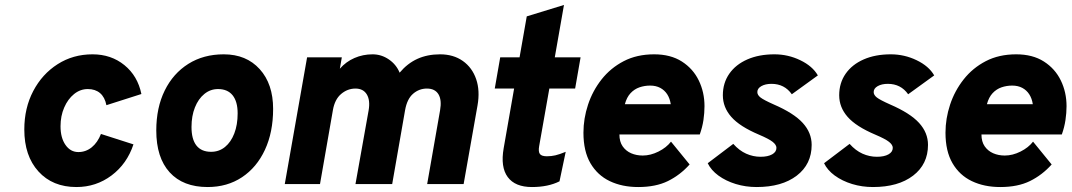

<svg xmlns="http://www.w3.org/2000/svg" viewBox="-20 -742 4320 774"><path d="M288 12Q192 12 135 -50.8Q78 -113.5 78 -220Q78 -306.5 114 -375Q150 -443.5 212.2 -483.2Q274.5 -523 353 -523Q428 -523 481.5 -479.5Q535 -436 550 -363L409 -318Q402.5 -350.5 383.2 -366.8Q364 -383 334 -383Q303.5 -383 278.5 -362.8Q253.5 -342.5 238.8 -308.5Q224 -274.5 224 -233Q224 -186.5 244 -157.8Q264 -129 296 -129Q326 -129 349.8 -148.2Q373.5 -167.5 387 -202L518 -160Q492 -81.5 429.8 -34.8Q367.5 12 288 12Z M817 12Q718 12 664 -47.2Q610 -106.5 610 -216Q610 -308 644 -377Q678 -446 739.2 -484.5Q800.5 -523 882 -523Q973 -523 1027 -463.2Q1081 -403.5 1081 -303Q1081 -209 1048 -138Q1015 -67 955.5 -27.5Q896 12 817 12ZM831 -130Q863 -130 887 -149.5Q911 -169 924.5 -204Q938 -239 938 -285Q938 -332.5 917.8 -357.8Q897.5 -383 859 -383Q828 -383 803.8 -363.2Q779.5 -343.5 765.8 -309Q752 -274.5 752 -230Q752 -180.5 772 -155.2Q792 -130 831 -130Z M1128 0 1218 -511H1358L1350 -465Q1375 -493.5 1409 -508.2Q1443 -523 1482 -523Q1517.5 -523 1547.5 -502.5Q1577.5 -482 1591 -449Q1622.5 -486.5 1662.8 -504.8Q1703 -523 1754 -523Q1808 -523 1845.8 -496.2Q1883.5 -469.5 1899.5 -423Q1915.5 -376.5 1905 -317L1849 0H1702L1754 -297Q1761.5 -339 1747.5 -362Q1733.5 -385 1701 -385Q1669.5 -385 1645.2 -364Q1621 -343 1613 -298L1561 0H1413L1466 -297Q1473 -337.5 1458.8 -361.2Q1444.5 -385 1413 -385Q1381 -385 1355.2 -363.2Q1329.5 -341.5 1322 -298L1270 0Z M2124.5 12Q2056.5 12 2026.8 -28.2Q1997 -68.5 2010.5 -145L2052.5 -385H1974.5L1996.5 -511H2074.5L2103.5 -676L2253.5 -722L2216.5 -511H2320.5L2298.5 -385H2194.5L2153.5 -153Q2149.5 -130.5 2156.5 -121.2Q2163.5 -112 2184.5 -112Q2202.5 -112 2218.8 -115.8Q2235 -119.5 2260.5 -130L2235.5 -11Q2189.5 12 2124.5 12Z M2553 12Q2488 12 2438.2 -11.8Q2388.5 -35.5 2360.2 -84Q2332 -132.5 2332 -207Q2332 -264 2350.5 -320Q2369 -376 2405.2 -422Q2441.5 -468 2494.5 -495.5Q2547.5 -523 2617 -523Q2683.5 -523 2728.8 -494Q2774 -465 2797 -417.5Q2820 -370 2820 -314Q2820 -287 2815.8 -258.2Q2811.5 -229.5 2801 -200H2477Q2477 -171 2490 -152.2Q2503 -133.5 2524.2 -124.2Q2545.5 -115 2571 -115Q2602.5 -115 2634.5 -131Q2666.5 -147 2685 -171L2760 -79Q2722 -36.5 2672.8 -12.2Q2623.5 12 2553 12ZM2499 -322H2684Q2680.5 -345 2669.8 -361.8Q2659 -378.5 2641.5 -387.8Q2624 -397 2601 -397Q2578.5 -397 2558 -390Q2537.5 -383 2522 -366.5Q2506.5 -350 2499 -322Z M3030 12Q2986 12 2946 -0.2Q2906 -12.5 2876.2 -34.2Q2846.5 -56 2833 -84L2936 -162Q2960 -135 2988 -122.5Q3016 -110 3046 -110Q3075.5 -110 3092.8 -119.8Q3110 -129.5 3110 -146Q3110 -158 3095 -170Q3080 -182 3040 -199Q2962 -232 2928 -270.8Q2894 -309.5 2894 -358Q2894 -407.5 2920 -444.8Q2946 -482 2992.8 -502.5Q3039.5 -523 3102 -523Q3157 -523 3206.2 -499.2Q3255.5 -475.5 3277 -438L3172 -362Q3142.5 -404 3090 -404Q3065.5 -404 3049.2 -394.8Q3033 -385.5 3033 -371Q3033 -359 3045.8 -349Q3058.5 -339 3099 -321Q3180 -286 3216 -246.5Q3252 -207 3252 -158Q3252 -80 3192 -34Q3132 12 3030 12Z M3499 12Q3455 12 3415 -0.2Q3375 -12.5 3345.2 -34.2Q3315.5 -56 3302 -84L3405 -162Q3429 -135 3457 -122.5Q3485 -110 3515 -110Q3544.5 -110 3561.8 -119.8Q3579 -129.5 3579 -146Q3579 -158 3564 -170Q3549 -182 3509 -199Q3431 -232 3397 -270.8Q3363 -309.5 3363 -358Q3363 -407.5 3389 -444.8Q3415 -482 3461.8 -502.5Q3508.5 -523 3571 -523Q3626 -523 3675.2 -499.2Q3724.5 -475.5 3746 -438L3641 -362Q3611.5 -404 3559 -404Q3534.5 -404 3518.2 -394.8Q3502 -385.5 3502 -371Q3502 -359 3514.8 -349Q3527.5 -339 3568 -321Q3649 -286 3685 -246.5Q3721 -207 3721 -158Q3721 -80 3661 -34Q3601 12 3499 12Z M4012.5 12Q3947.5 12 3897.8 -11.8Q3848 -35.5 3819.8 -84Q3791.5 -132.5 3791.5 -207Q3791.5 -264 3810 -320Q3828.5 -376 3864.8 -422Q3901 -468 3954 -495.5Q4007 -523 4076.5 -523Q4143 -523 4188.2 -494Q4233.5 -465 4256.5 -417.5Q4279.5 -370 4279.5 -314Q4279.5 -287 4275.2 -258.2Q4271 -229.5 4260.5 -200H3936.5Q3936.5 -171 3949.5 -152.2Q3962.5 -133.5 3983.8 -124.2Q4005 -115 4030.5 -115Q4062 -115 4094 -131Q4126 -147 4144.5 -171L4219.5 -79Q4181.5 -36.5 4132.2 -12.2Q4083 12 4012.5 12ZM3958.5 -322H4143.5Q4140 -345 4129.2 -361.8Q4118.5 -378.5 4101 -387.8Q4083.5 -397 4060.5 -397Q4038 -397 4017.5 -390Q3997 -383 3981.5 -366.5Q3966 -350 3958.5 -322Z"/></svg>

Font: Overpass Black
Style: Italic
Weight: 900
Italic angle: -10°
Designer: Delve Withrington, Dave Bailey, Thomas Jockin
Foundry: Delve Fonts LLC
Version: Version 4.000